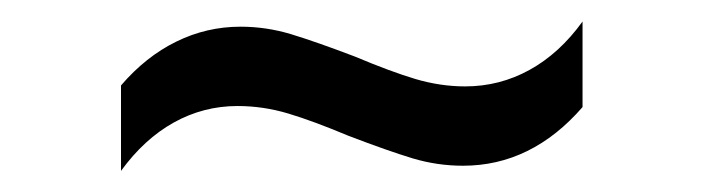

<svg xmlns="http://www.w3.org/2000/svg" viewBox="-20 -371 667 182"><path d="M208 -345.7Q232.4 -345.7 255.9 -338.6Q279.3 -331.5 316.4 -317.4Q350.1 -303.2 373.8 -296.1Q397.5 -289.1 420.9 -289.1Q453.6 -289.1 481.9 -304.7Q510.3 -320.3 532.2 -350.6V-269.5Q483.9 -213.9 418.9 -213.9Q394.5 -213.9 371.1 -220.9Q347.7 -228 310.5 -242.2Q276.9 -256.3 253.2 -263.4Q229.5 -270.5 205.1 -270.5Q172.9 -270.5 144.8 -254.9Q116.7 -239.3 94.7 -209V-290Q118.2 -317.4 147 -331.5Q175.8 -345.7 208 -345.7Z"/></svg>

Font: Pretendard
Style: Regular
Weight: 400
Designer: Base glyphs from Inter by Rasmus Andersson; Hangeul glyphs from Noto Sans CJK(Source Han Sans) by Jang Soo-young and Kan
Foundry: Kil Hyung-jin
Version: Version 1.309